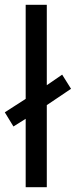

<svg xmlns="http://www.w3.org/2000/svg" viewBox="-29 -780 316 800"><path d="M-9 -312 78 -368V-760H166V-425L230 -469L267 -410L166 -342V0H78V-285L27 -253Z"/></svg>

Font: BC Sans
Style: Regular
Weight: 400
Designer: Monotype Design Team
Province of B.C.
Foundry: Monotype Imaging Inc.
Version: Version 2.000;GOOG;noto-source:20170915:90ef993387c0